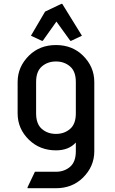

<svg xmlns="http://www.w3.org/2000/svg" viewBox="-20 -785 606 1015"><path d="M170.9 -185.5Q170.9 -129.4 201.4 -103.3Q231.9 -77.1 275.9 -77.1Q319.8 -77.1 350.3 -103.3Q380.9 -129.4 380.9 -185.5V-351.6Q380.9 -407.7 350.3 -433.8Q319.8 -460 275.9 -460Q231.9 -460 201.4 -433.8Q170.9 -407.7 170.9 -351.6ZM73.2 -185.5V-351.6Q73.2 -432.1 133.8 -491.7Q190.4 -546.9 275.9 -546.9Q361.3 -546.9 418 -491.7Q478.5 -432.6 478.5 -351.6V14.6Q478.5 95.2 418 154.8Q361.3 210 275.9 210H125.5V205.1L164.6 123H275.9Q319.8 123 350.3 96.9Q380.9 70.8 380.9 14.6V-31.7Q343.8 9.8 275.9 9.8Q191.4 9.8 133.8 -45.4Q73.2 -104 73.2 -185.5ZM143.6 -596.2 218.3 -723.6 304.2 -764.6H309.1L413.1 -596.2L356.4 -569.3H351.6L278.3 -670.9L206.1 -569.3H201.2Z"/></svg>

Font: Nova Round
Style: Book
Weight: 400
Version: Version 2.000